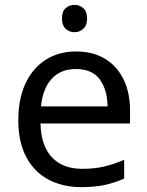

<svg xmlns="http://www.w3.org/2000/svg" viewBox="-20 -757 604 787"><path d="M292 -546Q361 -546 410.5 -516Q460 -486 486.5 -431.5Q513 -377 513 -304V-251H146Q148 -160 192.5 -112.5Q237 -65 317 -65Q368 -65 407.5 -74.5Q447 -84 489 -102V-25Q448 -7 408 1.5Q368 10 313 10Q237 10 178.5 -21Q120 -52 87.5 -113.5Q55 -175 55 -264Q55 -352 84.5 -415Q114 -478 167.5 -512Q221 -546 292 -546ZM291 -474Q228 -474 191.5 -433.5Q155 -393 148 -321H421Q420 -389 389 -431.5Q358 -474 291 -474ZM286 -737Q306 -737 321.5 -723.5Q337 -710 337 -681Q337 -653 321.5 -639Q306 -625 286 -625Q264 -625 249 -639Q234 -653 234 -681Q234 -710 249 -723.5Q264 -737 286 -737Z"/></svg>

Font: Noto Sans Thaana
Style: Regular
Weight: 400
Designer: Monotype Design Team
Foundry: Monotype Imaging Inc.
Version: Version 2.001